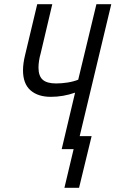

<svg xmlns="http://www.w3.org/2000/svg" viewBox="-20 -713 552 918"><path d="M288 185 332 0H275L339 -270Q282 -250 223 -250Q161 -250 125.5 -281.5Q90 -313 90 -377Q90 -393 92.5 -411.5Q95 -430 100 -450L158 -693H230L175 -460Q169 -439 166.5 -421.5Q164 -404 164 -390Q164 -350 184 -332Q204 -314 248 -314Q275 -314 303.5 -318.5Q332 -323 354 -332L441 -693H512L361 -62H418L358 185Z"/></svg>

Font: Ubuntu Sans Condensed
Style: Italic
Weight: 400
Width: 3
Italic angle: -13.5°
Designer: Dalton Maag Ltd
Foundry: Dalton Maag Ltd
Version: Version 1.006; ttfautohint (v1.8.4.7-5d5b)